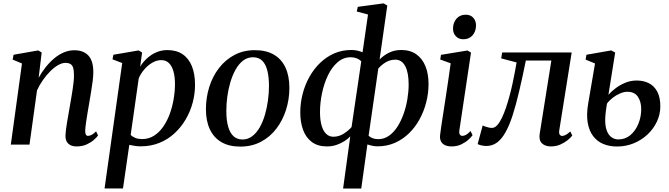

<svg xmlns="http://www.w3.org/2000/svg" viewBox="-20 -836 3868 1110"><path d="M203.5 -386.5Q221 -418.5 243.8 -447.2Q266.5 -476 293 -498.2Q319.5 -520.5 349 -533Q378.5 -545.5 410 -545.5Q462 -545.5 490.8 -515Q519.5 -484.5 519.5 -418Q519.5 -397.5 515.8 -367.5Q512 -337.5 506.5 -304.5Q501 -271.5 496 -241.5Q491.5 -214 486.2 -184Q481 -154 477.2 -126.8Q473.5 -99.5 472.5 -80.5Q472.5 -64 476.8 -57.2Q481 -50.5 488.5 -50.5Q498 -50.5 509.5 -56.2Q521 -62 535.5 -76.5L547 -53Q540 -42.5 523 -27.5Q506 -12.5 481 -1Q456 10.5 423 10.5Q401.5 10.5 387 3Q372.5 -4.5 365.2 -18.5Q358 -32.5 358.5 -53Q359 -65.5 361.2 -85Q363.5 -104.5 367.5 -127.8Q371.5 -151 375.8 -175.8Q380 -200.5 384 -223.5Q388 -246.5 392.2 -271Q396.5 -295.5 400 -319.5Q403.5 -343.5 405.8 -365Q408 -386.5 407.5 -404Q407.5 -429.5 402.8 -444.5Q398 -459.5 387 -466Q376 -472.5 358 -472.5Q338.5 -472.5 315.8 -459.5Q293 -446.5 270.5 -424Q248 -401.5 228 -373Q208 -344.5 194 -313.5L150.5 0H42.5L107 -469L53 -491.5L58.5 -519.5L201 -544.5L221 -532.5Z M584.5 253.5 686.5 -471.5 630.5 -493 635.5 -519.5 781.5 -544.5 801.5 -532.5 790.5 -451Q806.5 -477.5 830.5 -499.2Q854.5 -521 884.2 -533.8Q914 -546.5 947.5 -546.5Q1000.5 -546.5 1036 -522.2Q1071.5 -498 1089.5 -453Q1107.5 -408 1107.5 -345.5Q1107.5 -294 1094 -243Q1080.5 -192 1054 -146.5Q1027.5 -101 989.2 -65.5Q951 -30 901.5 -10Q852 10 792.5 10Q776.5 10 759.8 7.5Q743 5 727.5 1.5L691 253.5ZM735.5 -56Q746.5 -45 763 -38.5Q779.5 -32 801.5 -32Q840 -32 870.5 -51.5Q901 -71 923.8 -103.8Q946.5 -136.5 961.5 -177.8Q976.5 -219 984 -263.8Q991.5 -308.5 991.5 -350.5Q991.5 -393.5 982.5 -424.5Q973.5 -455.5 956 -472Q938.5 -488.5 912.5 -488.5Q885.5 -488.5 859.8 -473.2Q834 -458 813.5 -433.8Q793 -409.5 782 -383Z M1453.5 -546Q1519 -546 1563.2 -520.2Q1607.5 -494.5 1630.2 -445.8Q1653 -397 1653 -328Q1653 -262.5 1633.8 -201.5Q1614.5 -140.5 1578 -92.5Q1541.5 -44.5 1488.8 -16.5Q1436 11.5 1369.5 11.5Q1304.5 11.5 1260.2 -14.2Q1216 -40 1193.2 -88.5Q1170.5 -137 1170.5 -204.5Q1170.5 -271.5 1189.8 -333Q1209 -394.5 1246 -442.5Q1283 -490.5 1335.2 -518.2Q1387.5 -546 1453.5 -546ZM1443 -505Q1410.5 -505 1385.5 -485.8Q1360.5 -466.5 1342.2 -434Q1324 -401.5 1312 -361.2Q1300 -321 1294.2 -278Q1288.5 -235 1288.5 -195Q1288.5 -139 1299.5 -102.2Q1310.5 -65.5 1331.2 -47.5Q1352 -29.5 1382 -29.5Q1413.5 -29.5 1438.5 -48.8Q1463.5 -68 1481.8 -100.2Q1500 -132.5 1511.8 -172.8Q1523.5 -213 1529.2 -255.8Q1535 -298.5 1535 -338.5Q1535 -391 1525.5 -428.2Q1516 -465.5 1495.8 -485.2Q1475.5 -505 1443 -505Z M1963.5 254 2005 -47.5Q1991.5 -33 1970.8 -19.8Q1950 -6.5 1924.5 2Q1899 10.5 1870.5 10.5Q1816.5 10.5 1782.2 -15.5Q1748 -41.5 1732 -85.8Q1716 -130 1716 -185Q1716 -240 1729.5 -292.8Q1743 -345.5 1768.8 -391.5Q1794.5 -437.5 1830.8 -472.5Q1867 -507.5 1912.2 -527.2Q1957.5 -547 2011.5 -547Q2029.5 -547 2045.5 -543.5Q2061.5 -540 2076 -533.5L2107.5 -752L2042.5 -769.5L2048.5 -796.5L2197.5 -816.5L2219 -804L2174.5 -492Q2196.5 -515 2228.2 -531Q2260 -547 2299.5 -547Q2352 -547 2387 -522Q2422 -497 2439.8 -452.8Q2457.5 -408.5 2457.5 -350Q2457.5 -297 2444.2 -245Q2431 -193 2406 -147Q2381 -101 2345 -65.8Q2309 -30.5 2263 -10.2Q2217 10 2162.5 10Q2147.5 10 2132.2 6.8Q2117 3.5 2104 -1L2068.5 254ZM2012.5 -101.5 2068.5 -481.5Q2056.5 -493.5 2041.2 -499.2Q2026 -505 2007.5 -505Q1965 -505 1931.8 -476.2Q1898.5 -447.5 1876 -400.5Q1853.5 -353.5 1841.8 -297.8Q1830 -242 1830 -187.5Q1830 -142.5 1839.2 -110.5Q1848.5 -78.5 1865.8 -62Q1883 -45.5 1907 -45.5Q1939.5 -45.5 1967.5 -63.5Q1995.5 -81.5 2012.5 -101.5ZM2167 -439.5 2111 -51Q2122.5 -41 2136.2 -36.2Q2150 -31.5 2166.5 -31.5Q2200.5 -31.5 2228.5 -51Q2256.5 -70.5 2277.8 -103.8Q2299 -137 2313.5 -178.2Q2328 -219.5 2335.2 -263.2Q2342.5 -307 2342.5 -347.5Q2342.5 -416 2322.8 -453.5Q2303 -491 2265.5 -491Q2236 -491 2210.8 -476.2Q2185.5 -461.5 2167 -439.5Z M2590.5 10.5Q2569 10.5 2553.2 3.5Q2537.5 -3.5 2529.5 -18.5Q2521.5 -33.5 2524.5 -57Q2526 -72.5 2530.8 -104Q2535.5 -135.5 2542.2 -178.8Q2549 -222 2556.5 -271.2Q2564 -320.5 2571.5 -371.8Q2579 -423 2585.5 -470L2525 -492L2529.5 -519L2682.5 -544L2703 -532L2636 -84.5Q2633 -66 2638.5 -58.2Q2644 -50.5 2652.5 -50.5Q2663 -50.5 2673.8 -56.2Q2684.5 -62 2700.5 -78.5L2712 -54.5Q2704.5 -43.5 2687.8 -28.2Q2671 -13 2646.5 -1.2Q2622 10.5 2590.5 10.5ZM2658.5 -609Q2631.5 -609 2615 -627Q2598.5 -645 2599 -671.5Q2599.5 -706 2619.5 -728.5Q2639.5 -751 2672 -751Q2701 -751 2716.5 -733Q2732 -715 2732 -690Q2732 -655 2712.2 -632Q2692.5 -609 2658.5 -609Z M3213.5 -84Q3210.5 -64.5 3216.2 -57.2Q3222 -50 3229 -50Q3238 -50 3249.8 -55.8Q3261.5 -61.5 3277 -76L3288.5 -52.5Q3280 -40.5 3261.8 -25.8Q3243.5 -11 3218.8 -0.2Q3194 10.5 3165 10.5Q3131.5 10.5 3113 -7.5Q3094.5 -25.5 3100 -62L3167.5 -486H3020Q3000 -386.5 2981.2 -307.2Q2962.5 -228 2943.5 -169Q2924.5 -110 2902.5 -71.5Q2881 -32.5 2853.8 -12.2Q2826.5 8 2791 8Q2777 8 2761 4Q2745 0 2741.5 -3.5L2770.5 -110.5Q2774.5 -108.5 2783.2 -105.2Q2792 -102 2803.2 -99.2Q2814.5 -96.5 2824 -96.5Q2840.5 -96.5 2855 -112.8Q2869.5 -129 2882 -155.5Q2894.5 -182 2905 -213Q2915.5 -244 2923.5 -273.5Q2934.5 -312.5 2942.8 -351.5Q2951 -390.5 2957.2 -423Q2963.5 -455.5 2966.5 -475L2877.5 -498.5L2883 -532.5H3285Z M3547 11Q3503.5 11 3468.2 -3.5Q3433 -18 3409.5 -48.5Q3386 -79 3377.8 -126Q3369.5 -173 3380.5 -238L3420 -469L3365.5 -491.5L3370.5 -519.5L3513.5 -544.5L3536.5 -532.5L3497.5 -288Q3512 -305 3536.8 -324.2Q3561.5 -343.5 3593.2 -357Q3625 -370.5 3660.5 -370.5Q3701.5 -370.5 3732.2 -354.5Q3763 -338.5 3780.2 -305.5Q3797.5 -272.5 3797.5 -221.5Q3797.5 -175.5 3778 -133.5Q3758.5 -91.5 3724 -59Q3689.5 -26.5 3644.2 -7.8Q3599 11 3547 11ZM3555 -30Q3595 -30 3624.5 -55Q3654 -80 3670.5 -120Q3687 -160 3687 -205Q3687 -248.5 3667.5 -277Q3648 -305.5 3607.5 -305.5Q3587 -305.5 3564.5 -295.8Q3542 -286 3522 -270.5Q3502 -255 3489 -237Q3485.5 -217 3482.8 -195.8Q3480 -174.5 3479 -153Q3477.5 -111.5 3486.8 -84.2Q3496 -57 3514 -43.5Q3532 -30 3555 -30Z"/></svg>

Font: Merriweather 72pt Medium
Style: Italic
Weight: 500
Italic angle: -7.8°
Version: Version 2.101